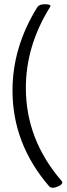

<svg xmlns="http://www.w3.org/2000/svg" viewBox="-20 -802 314 906"><path d="M215 -767Q102 -585 102 -387Q102 -144 270 51Q274 55 274 59Q274 68 257.5 76Q241 84 230 84Q217 84 211 76Q39 -124 39 -375Q39 -580 156 -768Q165 -782 191.5 -782Q218 -782 218 -774Q218 -771 215 -767Z"/></svg>

Font: Handlee
Style: Regular
Weight: 400
Designer: Joe Prince
Foundry: Joe Prince
Version: Version 1.001